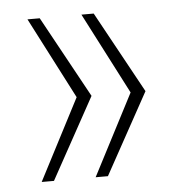

<svg xmlns="http://www.w3.org/2000/svg" viewBox="-40 -555 482 514"><g transform="rotate(-5 201.0 -298.5)"><path d="M350 -298 230 -80H197L310 -298L197 -517H230ZM205 -298 85 -80H52L165 -298L52 -517H85Z"/></g></svg>

Font: Mona Sans VF XLt
Style: Regular
Weight: 200
Designer: Deni Anggara
Foundry: GitHub
Version: Version 2.000;Glyphs 3.2.3 (3260)